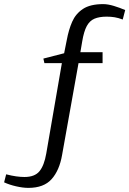

<svg xmlns="http://www.w3.org/2000/svg" viewBox="-164 -747 629 934"><path d="M-26 167Q-52 167 -85 159.5Q-118 152 -144 140L-134 101Q-107 108 -85 111Q-63 114 -45 114Q5 114 28 86Q51 58 61 0L137 -440H52L47 -462L148 -488L161 -553Q170 -602 187 -641Q204 -680 239.5 -703.5Q275 -727 338 -727Q361 -727 390.5 -718Q420 -709 445 -698L433 -652Q412 -660 394 -663Q376 -666 355 -666Q319 -666 295.5 -656Q272 -646 258 -620Q244 -594 236 -546L227 -493H335V-440H218L138 7Q125 82 87 124.5Q49 167 -26 167Z"/></svg>

Font: Manuale
Style: Italic
Weight: 400
Italic angle: -11°
Designer: Eduardo Tunni / Pablo Cosgaya
Foundry: Eduardo Tunni / Pablo Cosgaya
Version: Version 1.002